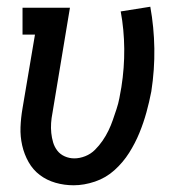

<svg xmlns="http://www.w3.org/2000/svg" viewBox="-20 -543 540 571"><path d="M199 8Q171 8 145 0.5Q119 -7 98.5 -22.5Q78 -38 65 -61Q52 -84 46 -110.5Q40 -137 41 -164.5Q42 -192 47 -221L84 -440H47V-520H188L136 -207Q133 -192 132 -177Q131 -162 132.5 -147.5Q134 -133 138 -119.5Q142 -106 150.5 -95Q159 -84 172.5 -78Q186 -72 201 -72Q217 -72 233.5 -78.5Q250 -85 262.5 -97.5Q275 -110 285 -124.5Q295 -139 302.5 -154.5Q310 -170 315.5 -186Q321 -202 326.5 -218.5Q332 -235 335 -251Q338 -267 341 -284Q350 -341 349.5 -398Q349 -455 339 -509L427 -523Q438 -462 439 -399Q440 -336 430 -271Q424 -240 415.5 -209Q407 -178 394.5 -147.5Q382 -117 364 -88.5Q346 -60 320.5 -37Q295 -14 262.5 -3Q230 8 199 8Z"/></svg>

Font: Iosevka Curly Slab Medium
Style: Italic
Weight: 500
Italic angle: -9°
Monospace: yes
Designer: Belleve Invis
Foundry: Belleve Invis
Version: Version 22.1.2; ttfautohint (v1.8.4)